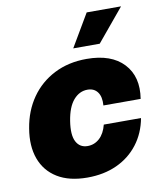

<svg xmlns="http://www.w3.org/2000/svg" viewBox="-87 -843 780 923"><g transform="rotate(-10 303.5 -381.5)"><path d="M265.6 9.9Q176.8 9.9 119.3 -25.4Q61.8 -60.7 38.7 -124.1Q15.6 -187.5 29.8 -271.3Q43.3 -355.1 87.5 -418.5Q131.7 -481.9 201.2 -517.2Q270.6 -552.6 359.4 -552.6Q479.8 -552.6 539.6 -488.6Q599.4 -424.7 582.4 -318.2H400.6Q403.8 -360.8 386.9 -383.5Q370 -406.2 338.1 -406.2Q298.7 -406.2 269.7 -373Q240.8 -339.8 230.1 -272.7Q219.5 -205.6 236.9 -172.4Q254.3 -139.2 292.6 -139.2Q325.6 -139.2 350.7 -161.9Q375.7 -184.7 386.4 -227.3H568.2Q554.7 -154.8 513.8 -101.6Q473 -48.3 409.8 -19.2Q346.6 9.9 265.6 9.9ZM305.4 -613.6 399.1 -772.7H566.8L434.7 -613.6Z"/></g></svg>

Font: Inter UI Black
Style: Italic
Weight: 900
Italic angle: -9.39999°
Designer: Rasmus Andersson
Foundry: rsms
Version: 3.2;8d6f07862